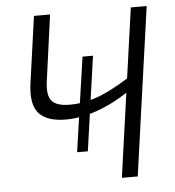

<svg xmlns="http://www.w3.org/2000/svg" viewBox="-51 -737 716 784"><g transform="rotate(-5 307.5 -345.0)"><path d="M244 -120 300 -507H343L288 -120ZM183 -690 146 -420Q138 -363 157.5 -339.5Q177 -316 232 -316Q278 -316 319 -328Q360 -340 400 -360.5Q440 -381 481 -407L483 -357Q437 -324 389 -301.5Q341 -279 296 -268Q251 -257 211 -257Q135 -257 101.5 -292.5Q68 -328 78 -411L117 -690ZM579 -690 482 0H417L514 -690Z"/></g></svg>

Font: Exo 2 Light
Style: Italic
Weight: 300
Italic angle: -8°
Designer: Natanael Gama
Foundry: Natanael Gama
Version: Version 2.010